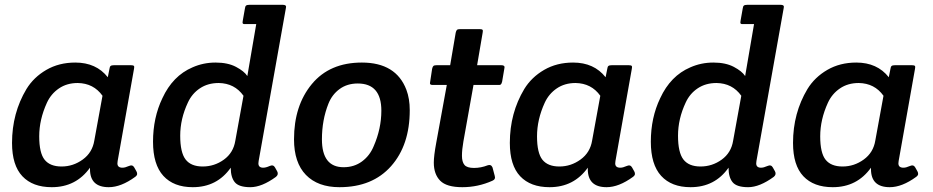

<svg xmlns="http://www.w3.org/2000/svg" viewBox="-20 -766 3877 798"><path d="M454 -495H524Q534 -495 536.5 -492Q539 -489 537 -480L469 -97Q468 -92 468 -87Q468 -69 489 -69Q500 -69 515.5 -76Q531 -83 538 -70L547 -54Q550 -49 550 -43Q550 -37 542 -31Q483 12 432 12Q354 12 354 -63Q354 -66 354 -69Q296 12 195 12Q116 12 73 -33.5Q30 -79 30 -172Q30 -296 90 -396Q120 -445 172.5 -475.5Q225 -506 293 -506Q380 -506 428 -445L435 -480Q436 -489 440 -492Q444 -495 454 -495ZM406 -368Q369 -420 303 -421Q258 -421 225 -398.5Q192 -376 175 -339Q143 -269 143 -199.5Q143 -130 165.5 -102Q188 -74 236 -74Q284 -74 324 -103Q364 -132 372 -182Z M1155 -746Q1169 -746 1169 -738Q1169 -735 1168 -731L1055 -97Q1054 -92 1054 -87Q1054 -69 1074 -69Q1085 -69 1100.5 -76Q1116 -83 1123 -70L1132 -54Q1139 -41 1127 -31Q1068 12 1020.5 12Q973 12 956 -8.5Q939 -29 939 -69Q882 12 781 12Q702 12 659 -35Q616 -82 616 -177Q616 -277 655 -358Q698 -451 780 -486Q825 -506 876 -506Q927 -506 961 -488Q995 -470 1008 -450L1045 -666H1002Q992 -665 989.5 -668Q987 -671 989 -680L998 -731Q999 -740 1003 -743Q1007 -746 1017 -746ZM992 -368Q955 -420 889 -421Q844 -421 811 -399Q778 -377 761 -340Q729 -272 729 -202Q729 -132 751.5 -103Q774 -74 822.5 -74Q871 -74 910.5 -102.5Q950 -131 958 -181Z M1683 -308Q1683 -163 1605.5 -75.5Q1528 12 1391 12Q1301 12 1251.5 -39Q1202 -90 1202 -187Q1202 -327 1276 -416.5Q1350 -506 1484 -506Q1626 -506 1669 -393Q1683 -356 1683 -308ZM1565 -306Q1565 -419 1467 -419Q1423 -419 1391.5 -396Q1360 -373 1345 -335Q1318 -267 1318 -187Q1318 -71 1408 -71Q1452 -71 1484.5 -95Q1517 -119 1533 -158Q1565 -231 1565 -306Z M2063 -495Q2077 -495 2077 -487Q2077 -484 2076 -480L2067 -427Q2065 -418 2061.5 -415Q2058 -412 2048 -413H1948L1906 -178Q1900 -144 1900 -118.5Q1900 -93 1910.5 -80.5Q1921 -68 1950 -68Q1979 -68 2007 -79Q2021 -84 2027 -70L2036 -36Q2041 -21 2027 -15Q1967 12 1901.5 12Q1836 12 1809.5 -15Q1783 -42 1783 -90Q1783 -118 1793 -172L1837 -413H1781Q1767 -412 1767 -420Q1767 -423 1768 -427L1776 -480Q1778 -489 1781.5 -492Q1785 -495 1795 -495H1851L1874 -630Q1876 -639 1879.5 -642Q1883 -645 1893 -645H1973Q1983 -645 1985.5 -642Q1988 -639 1986 -630L1963 -495Z M2523 -495H2593Q2603 -495 2605.5 -492Q2608 -489 2606 -480L2538 -97Q2537 -92 2537 -87Q2537 -69 2558 -69Q2569 -69 2584.5 -76Q2600 -83 2607 -70L2616 -54Q2619 -49 2619 -43Q2619 -37 2611 -31Q2552 12 2501 12Q2423 12 2423 -63Q2423 -66 2423 -69Q2365 12 2264 12Q2185 12 2142 -33.5Q2099 -79 2099 -172Q2099 -296 2159 -396Q2189 -445 2241.5 -475.5Q2294 -506 2362 -506Q2449 -506 2497 -445L2504 -480Q2505 -489 2509 -492Q2513 -495 2523 -495ZM2475 -368Q2438 -420 2372 -421Q2327 -421 2294 -398.5Q2261 -376 2244 -339Q2212 -269 2212 -199.5Q2212 -130 2234.5 -102Q2257 -74 2305 -74Q2353 -74 2393 -103Q2433 -132 2441 -182Z M3224 -746Q3238 -746 3238 -738Q3238 -735 3237 -731L3124 -97Q3123 -92 3123 -87Q3123 -69 3143 -69Q3154 -69 3169.5 -76Q3185 -83 3192 -70L3201 -54Q3208 -41 3196 -31Q3137 12 3089.5 12Q3042 12 3025 -8.5Q3008 -29 3008 -69Q2951 12 2850 12Q2771 12 2728 -35Q2685 -82 2685 -177Q2685 -277 2724 -358Q2767 -451 2849 -486Q2894 -506 2945 -506Q2996 -506 3030 -488Q3064 -470 3077 -450L3114 -666H3071Q3061 -665 3058.5 -668Q3056 -671 3058 -680L3067 -731Q3068 -740 3072 -743Q3076 -746 3086 -746ZM3061 -368Q3024 -420 2958 -421Q2913 -421 2880 -399Q2847 -377 2830 -340Q2798 -272 2798 -202Q2798 -132 2820.5 -103Q2843 -74 2891.5 -74Q2940 -74 2979.5 -102.5Q3019 -131 3027 -181Z M3700 -495H3770Q3780 -495 3782.5 -492Q3785 -489 3783 -480L3715 -97Q3714 -92 3714 -87Q3714 -69 3735 -69Q3746 -69 3761.5 -76Q3777 -83 3784 -70L3793 -54Q3796 -49 3796 -43Q3796 -37 3788 -31Q3729 12 3678 12Q3600 12 3600 -63Q3600 -66 3600 -69Q3542 12 3441 12Q3362 12 3319 -33.5Q3276 -79 3276 -172Q3276 -296 3336 -396Q3366 -445 3418.5 -475.5Q3471 -506 3539 -506Q3626 -506 3674 -445L3681 -480Q3682 -489 3686 -492Q3690 -495 3700 -495ZM3652 -368Q3615 -420 3549 -421Q3504 -421 3471 -398.5Q3438 -376 3421 -339Q3389 -269 3389 -199.5Q3389 -130 3411.5 -102Q3434 -74 3482 -74Q3530 -74 3570 -103Q3610 -132 3618 -182Z"/></svg>

Font: Crete Round
Style: Italic
Weight: 400
Designer: Veronika Burian
Foundry: TypeTogether
Version: Version 1.001; ttfautohint (v1.6)